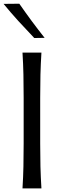

<svg xmlns="http://www.w3.org/2000/svg" viewBox="-29 -1040 346 1060"><path d="M95.2 0Q99.1 -62.5 100.3 -120.6Q101.6 -178.7 101.6 -248V-499.5Q101.6 -569.8 100.3 -627.9Q99.1 -686 95.2 -749.5H199.7Q195.8 -686 194.3 -627.9Q192.9 -569.8 192.9 -499.5V-248Q192.9 -178.7 194.3 -120.6Q195.8 -62.5 199.7 0ZM160.2 -830.1Q115.7 -876.5 73 -923.3Q30.3 -970.2 -9.3 -1018.6L77.6 -1019.5Q110.4 -972.2 145.3 -925Q180.2 -877.9 217.3 -831.1Z"/></svg>

Font: Pinar DS2-Regular
Style: Regular
Weight: 400
Designer: Amin Abedi
Version: Version 2.000